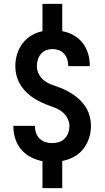

<svg xmlns="http://www.w3.org/2000/svg" viewBox="-20 -863 540 990"><path d="M199 107V-32Q167 -38 138.5 -53Q110 -68 89.5 -92Q69 -116 59 -147Q49 -178 49 -210Q49 -211 49 -212Q49 -213 49 -214H160Q160 -214 160 -213.5Q160 -213 160 -212Q160 -194 166 -177Q172 -160 184.5 -148Q197 -136 214 -130.5Q231 -125 249 -125Q267 -125 284 -130.5Q301 -136 313.5 -148.5Q326 -161 332 -178Q338 -195 338 -213Q338 -235 326.5 -255.5Q315 -276 297 -289Q279 -302 257.5 -309.5Q236 -317 215.5 -325.5Q195 -334 175 -344.5Q155 -355 137.5 -368.5Q120 -382 105 -399Q90 -416 79.5 -436Q69 -456 64 -477.5Q59 -499 59 -522Q59 -553 68 -583Q77 -613 95.5 -638Q114 -663 141 -679.5Q168 -696 199 -702V-843H301V-702Q332 -697 359.5 -681.5Q387 -666 406 -641.5Q425 -617 434 -587Q443 -557 443 -526Q443 -525 443 -524Q443 -523 443 -522H332Q332 -522 332 -522.5Q332 -523 332 -524Q332 -540 327 -556.5Q322 -573 311 -585.5Q300 -598 284 -604Q268 -610 251 -610Q234 -610 218 -604Q202 -598 191 -585Q180 -572 175 -555.5Q170 -539 170 -522Q170 -500 181 -479.5Q192 -459 210 -446Q228 -433 249.5 -425.5Q271 -418 292 -410Q313 -402 332.5 -391Q352 -380 370 -366.5Q388 -353 403 -336Q418 -319 428.5 -299.5Q439 -280 444 -258Q449 -236 449 -213Q449 -182 439 -151Q429 -120 409.5 -95Q390 -70 361.5 -54.5Q333 -39 301 -33V107Z"/></svg>

Font: Iosevka SS08 Regular
Style: Bold
Weight: 700
Monospace: yes
Designer: Belleve Invis
Foundry: Belleve Invis
Version: Version 16.3.4; ttfautohint (v1.8.4)